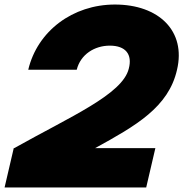

<svg xmlns="http://www.w3.org/2000/svg" viewBox="-47 -831 815 851"><path d="M-26.7 0H601L641.6 -174.3H374.3C554.5 -273.3 700 -355.4 737.6 -521.8C778.2 -693.1 657.4 -810.9 462.4 -810.9C275.2 -810.9 118.8 -693.1 78.2 -521.8H293.1C309.9 -590.1 372.3 -628.7 439.6 -628.7C509.9 -628.7 540.6 -590.1 523.8 -526.7C496 -412.9 266.3 -314.9 15.8 -174.3H13.9Z"/></svg>

Font: Calandify
Style: Semi Bold Italic
Weight: 700
Italic angle: -12°
Designer: Larry Fischer
Foundry: Larry Fischer
Version: Version 1.0; ttfautohint (v1.8.4.7-5d5b)